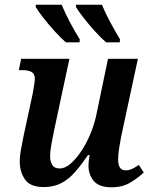

<svg xmlns="http://www.w3.org/2000/svg" viewBox="-20 -786 645 816"><path d="M454 10Q401 10 378.5 -17Q356 -44 356 -82Q356 -100 361 -127H354Q326 -86 299.5 -55.5Q273 -25 241 -8Q209 9 166 9Q108 9 86 -23.5Q64 -56 64 -99Q64 -124 70 -155Q76 -186 81 -212L119 -388Q122 -407 125 -424.5Q128 -442 128 -451Q128 -472 114.5 -480Q101 -488 74 -488H60L70 -536H275L211 -237Q205 -209 199 -176Q193 -143 193 -122Q193 -100 202 -85Q211 -70 234 -70Q256 -70 279 -89.5Q302 -109 324 -141.5Q346 -174 362.5 -213Q379 -252 388 -291L439 -536H566L495 -206Q491 -186 486.5 -157.5Q482 -129 482 -108Q482 -62 514 -62Q528 -62 541 -68Q554 -74 570 -85L591 -53Q568 -31 534.5 -10.5Q501 10 454 10ZM431 -606Q410 -624 384 -652.5Q358 -681 335.5 -710Q313 -739 303 -756V-766H413Q427 -732 449 -691Q471 -650 490 -619L489 -606ZM260 -606Q239 -624 213 -652.5Q187 -681 164.5 -710Q142 -739 132 -756V-766H242Q256 -732 277.5 -691Q299 -650 319 -619L318 -606Z"/></svg>

Font: Noto Serif SemiCondensed SemiBold
Style: Italic
Weight: 600
Width: 4
Italic angle: -12°
Designer: Monotype Design Team
Foundry: Monotype Imaging Inc.
Version: Version 2.014; ttfautohint (v1.8.4.7-5d5b)